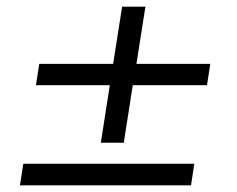

<svg xmlns="http://www.w3.org/2000/svg" viewBox="-20 -557 711 577"><path d="M283 -128 310 -301H88L98 -365H320L347 -537H417L390 -365H612L602 -301H379L352 -128ZM40 0 50 -65H564L554 0Z"/></svg>

Font: Nunito Sans 10pt SemiExpanded
Style: Italic
Weight: 400
Width: 6
Italic angle: -9°
Designer: Vernon Adams
Foundry: Vernon Adams
Version: Version 3.101;gftools[0.9.27]